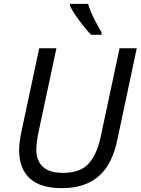

<svg xmlns="http://www.w3.org/2000/svg" viewBox="-20 -964 728 994"><path d="M79 -188Q79 -225 91 -283L183 -714H272L179 -278Q174 -255 171 -230Q168 -205 168 -189Q168 -132 202 -100.5Q236 -69 305 -69Q394 -69 437 -115Q480 -161 500 -250L599 -714H688L588 -243Q576 -184 554 -137Q532 -90 497.5 -57.5Q463 -25 414 -7.5Q365 10 300 10Q188 10 133.5 -41Q79 -92 79 -188ZM452 -784Q433 -803 411.5 -830Q390 -857 371 -885Q352 -913 342 -934V-944H436Q447 -907 466.5 -868.5Q486 -830 506 -796V-784Z"/></svg>

Font: BC Sans
Style: Italic
Weight: 400
Italic angle: -12°
Designer: Monotype Design Team
Designer: Province of B.C.
Foundry: Monotype Imaging Inc.
Version: Version 2.000;GOOG;noto-source:20170915:90ef993387c0